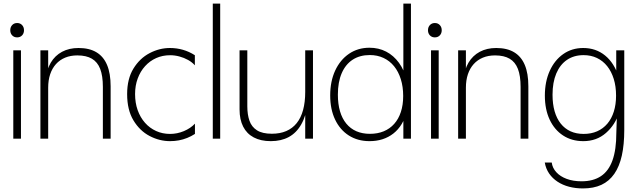

<svg xmlns="http://www.w3.org/2000/svg" viewBox="-20 -777 3576 1076"><path d="M54.5 0V-495H97.5V0ZM76 -567.5Q59 -567.5 48.2 -578.8Q37.5 -590 37.5 -607.5Q37.5 -625 48.2 -636.5Q59 -648 76 -648Q93 -648 103.8 -636.5Q114.5 -625 114.5 -607.5Q114.5 -590 103.8 -578.8Q93 -567.5 76 -567.5Z M206.5 0V-495H250V-334L237 -330.5Q241 -386 264.5 -425.8Q288 -465.5 327.8 -486.8Q367.5 -508 420 -508Q480.5 -508 520.2 -484.2Q560 -460.5 580 -413Q600 -365.5 600 -293.5V0H556.5V-290Q556.5 -352 541.5 -390.8Q526.5 -429.5 495 -448Q463.5 -466.5 413.5 -466.5Q375.5 -466.5 345.2 -454Q315 -441.5 293.8 -418Q272.5 -394.5 261.2 -361Q250 -327.5 250 -285.5V0Z M933 14Q873.5 14 818.2 -15Q763 -44 727.8 -102.5Q692.5 -161 692.5 -249.5Q692.5 -335.5 728 -393Q763.5 -450.5 818.5 -479.2Q873.5 -508 932.5 -508Q970 -508 1005 -498Q1040 -488 1072 -467.5V-411Q1056.5 -428.5 1034 -441Q1011.5 -453.5 985.5 -460.5Q959.5 -467.5 933.5 -467.5Q891 -467.5 855.2 -451.5Q819.5 -435.5 793 -406.2Q766.5 -377 751.8 -337.2Q737 -297.5 737 -250Q737 -200.5 751.5 -159.8Q766 -119 792.5 -89Q819 -59 854.8 -42.8Q890.5 -26.5 933 -26.5Q973 -26.5 1010.5 -42.2Q1048 -58 1072.5 -84V-26.5Q1051.5 -13 1029 -4Q1006.5 5 982.8 9.5Q959 14 933 14Z M1172.5 0V-757H1214V0Z M1497.5 14Q1441.5 14 1402.2 -6.8Q1363 -27.5 1342.8 -67.2Q1322.5 -107 1322.5 -163.5V-495H1366V-181Q1366 -135 1378 -100.5Q1390 -66 1420 -46.8Q1450 -27.5 1503.5 -27.5Q1549.5 -27.5 1584.2 -42.5Q1619 -57.5 1642.8 -87Q1666.5 -116.5 1678.5 -160.5Q1690.5 -204.5 1690.5 -262V-495H1734V0H1690.5V-176.5L1706 -202Q1695.5 -127.5 1668.2 -79.8Q1641 -32 1598.2 -9Q1555.5 14 1497.5 14Z M2051 14Q1985 14 1935.2 -17.5Q1885.5 -49 1858 -106.8Q1830.5 -164.5 1830.5 -242Q1830.5 -321.5 1858.5 -381.8Q1886.5 -442 1936.2 -475.8Q1986 -509.5 2050.5 -509.5Q2102 -509.5 2144 -487.8Q2186 -466 2216 -424.8Q2246 -383.5 2260.5 -325L2240.5 -313V-757H2283V0H2240.5V-167.5L2261 -155Q2239.5 -72 2184.8 -29Q2130 14 2051 14ZM2053 -27Q2096 -27 2130.5 -41.2Q2165 -55.5 2189.2 -82.8Q2213.5 -110 2226.5 -149.5Q2239.5 -189 2239.5 -239Q2239.5 -291 2226.2 -333.2Q2213 -375.5 2188.5 -405.8Q2164 -436 2129.5 -452.2Q2095 -468.5 2052.5 -468.5Q1996.5 -468.5 1956.5 -442.5Q1916.5 -416.5 1895 -366.8Q1873.5 -317 1873.5 -246.5Q1873.5 -194 1885.5 -153.2Q1897.5 -112.5 1920.8 -84.2Q1944 -56 1977.2 -41.5Q2010.5 -27 2053 -27Z M2395.5 0V-495H2438.5V0ZM2417 -567.5Q2400 -567.5 2389.2 -578.8Q2378.5 -590 2378.5 -607.5Q2378.5 -625 2389.2 -636.5Q2400 -648 2417 -648Q2434 -648 2444.8 -636.5Q2455.5 -625 2455.5 -607.5Q2455.5 -590 2444.8 -578.8Q2434 -567.5 2417 -567.5Z M2547.5 0V-495H2591V-334L2578 -330.5Q2582 -386 2605.5 -425.8Q2629 -465.5 2668.8 -486.8Q2708.5 -508 2761 -508Q2821.5 -508 2861.2 -484.2Q2901 -460.5 2921 -413Q2941 -365.5 2941 -293.5V0H2897.5V-290Q2897.5 -352 2882.5 -390.8Q2867.5 -429.5 2836 -448Q2804.5 -466.5 2754.5 -466.5Q2716.5 -466.5 2686.2 -454Q2656 -441.5 2634.8 -418Q2613.5 -394.5 2602.2 -361Q2591 -327.5 2591 -285.5V0Z M3247 279Q3205.5 279 3169.2 269.5Q3133 260 3104.5 241.2Q3076 222.5 3057.5 195.5Q3039 168.5 3033 134H3072Q3076 164.5 3097.8 188.2Q3119.5 212 3155.8 225.5Q3192 239 3239 239Q3304.5 239 3347.8 210.2Q3391 181.5 3412.5 121.5Q3434 61.5 3434 -32.5L3438.5 -169.5L3450 -147.5Q3428 -77.5 3375.8 -31.8Q3323.5 14 3249 14Q3184 14 3135.5 -17.8Q3087 -49.5 3060.2 -107Q3033.5 -164.5 3033.5 -241Q3033.5 -319.5 3060.8 -379.8Q3088 -440 3136.5 -474Q3185 -508 3248.5 -508Q3319.5 -508 3371 -466Q3422.5 -424 3447 -346.5L3433.5 -324.5V-495H3478.5V-49Q3478.5 33.5 3464.8 95Q3451 156.5 3422.5 197.5Q3394 238.5 3350.5 258.8Q3307 279 3247 279ZM3251 -26.5Q3293 -26.5 3326.5 -41.2Q3360 -56 3383.8 -84Q3407.5 -112 3420 -151.8Q3432.5 -191.5 3432.5 -241Q3432.5 -293 3419.5 -334.8Q3406.5 -376.5 3382.8 -406.2Q3359 -436 3325.5 -452Q3292 -468 3250.5 -468Q3196.5 -468 3157.5 -441.5Q3118.5 -415 3097.5 -365.2Q3076.5 -315.5 3076.5 -246Q3076.5 -194 3088.2 -153.2Q3100 -112.5 3122.5 -84.2Q3145 -56 3177.2 -41.2Q3209.5 -26.5 3251 -26.5Z"/></svg>

Font: Russolo 10pt ExtraLight
Style: Regular
Weight: 200
Designer: Micah Stupak-Hahn
Version: Version 1.000